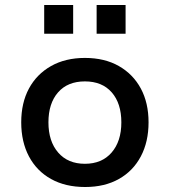

<svg xmlns="http://www.w3.org/2000/svg" viewBox="-20 -740 680 769"><path d="M321 9Q242 9 184.5 -23Q127 -55 96 -113.5Q65 -172 65 -250Q65 -328 96 -385.5Q127 -443 184.5 -475.5Q242 -508 320 -508Q399 -508 456 -475.5Q513 -443 544 -385.5Q575 -328 575 -250Q575 -172 544 -113.5Q513 -55 456 -23Q399 9 321 9ZM320 -84Q388 -84 427 -129Q466 -174 466 -250Q466 -326 427.5 -370Q389 -414 320 -414Q251 -414 212.5 -370Q174 -326 174 -250Q174 -174 213 -129Q252 -84 320 -84ZM367 -605V-720H483V-605ZM157 -605V-720H273V-605Z"/></svg>

Font: Nunito Sans 7pt SemiBold
Style: Regular
Weight: 600
Designer: Vernon Adams
Foundry: Vernon Adams
Version: Version 3.101;gftools[0.9.27]